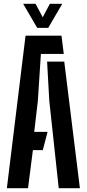

<svg xmlns="http://www.w3.org/2000/svg" viewBox="-20 -987 455 1007"><path d="M16 0 114 -800H302.5L314.5 -704H194.5L178.5 -457.5L159.5 -295.5H229.5L204.5 -199.5H152.5L127 0ZM288 0 238.5 -458.5 227 -664H317L399 0ZM175 -841 101.5 -967H166.5L204 -896.5L241.5 -967H306.5L233 -841Z"/></svg>

Font: Big Shoulders Stencil Display Thin
Style: Bold
Weight: 700
Version: Version 2.001